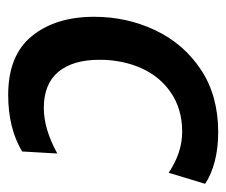

<svg xmlns="http://www.w3.org/2000/svg" viewBox="-62 -481 553 469"><g transform="rotate(90 214.5 -246.5)"><path d="M21 -200Q21 -280 54 -349.5Q87 -419 150.5 -461Q214 -503 303 -503Q342 -503 374.5 -494.5Q407 -486 429 -471L402 -382Q353 -415 302 -415Q247 -415 207 -388Q167 -361 146.5 -315Q126 -269 126 -213Q126 -148 155.5 -112.5Q185 -77 244 -77Q295 -77 355 -110L350 -24Q293 10 212 10Q115 10 68 -48Q21 -106 21 -200Z"/></g></svg>

Font: Cabin Medium
Style: Italic
Weight: 500
Italic angle: -7°
Designer: Pablo Impallari
Foundry: Pablo Impallari. http://www.impallari.com Igino Marini. http://www.ikern.com
Version: Version 2.200